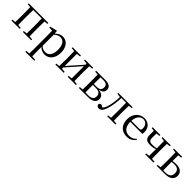

<svg xmlns="http://www.w3.org/2000/svg" viewBox="406 -2166 4060 4060"><g transform="rotate(45 2435.5 -136.0)"><path d="M123.1 0H212.3C210.3 -48.6 209.3 -160.1 209.3 -228.5V-288.3C209.3 -355.1 210.3 -467.4 212.3 -516H123.1C125.3 -467.4 126.3 -355.1 126.3 -288.3V-228.5C126.3 -160.1 125.3 -48.6 123.1 0ZM464.8 0H552.2C550.2 -48.6 549.2 -160.1 549.2 -228.5V-288.3C549.2 -355.1 550.2 -467.4 552.2 -516H464.8C466.8 -467.4 467.8 -355.1 467.8 -288.3V-228.5C467.8 -160.1 466.8 -48.6 464.8 0ZM43.5 0H292.1V-27.8L184.7 -38.6H152.7L43.5 -27.8ZM385 0H632.8V-27.8L526.4 -38.6H493.4L385 -27.8ZM43.5 -489.1 152.7 -477.4H167V-516H43.5ZM508.7 -477.4H526.4L632 -489.1V-516H508.7ZM167 -484.1H508.7V-516H167Z M717.5 259.8H985.2V232.4L866.5 222.2H828.7L717.5 232.4ZM802.5 259.8H889.5C887.5 192.3 886.5 96 886.5 26.5V-68.7L887.7 -78.7V-430.1L885.9 -435.3L879.9 -519.6L866.9 -528L713.5 -487.9V-462.4L802.5 -457.5C804.5 -407.9 805.5 -355 805.5 -286.8V26.7C805.5 96.7 804.5 192.3 802.5 259.8ZM1043.6 14.6C1172.6 14.6 1266.2 -91.6 1266.2 -262.6C1266.2 -427 1178.7 -530.6 1057.3 -530.6C989.5 -530.6 920.7 -500.1 868.5 -425H857.6L868.2 -398.2C927.5 -466 975.3 -484.5 1024.9 -484.5C1115.7 -484.5 1177.5 -412.7 1177.5 -260.8C1177.5 -95.4 1107.2 -32.7 1020.5 -32.7C965.3 -32.7 921.5 -49.4 872.3 -105.1L858.4 -77.1H871.2C921.9 -6.9 983.7 14.6 1043.6 14.6Z M1358.5 0H1606.3V-27.8L1501.3 -38.6H1466.7L1358.5 -27.8ZM1725.9 0H1971.2V-27.8L1863 -38.6H1828.6L1725.9 -27.8ZM1438.1 0H1519.7V-516H1438.1C1440.3 -467.4 1441.3 -355.1 1441.3 -288.3V-228.5C1441.3 -160.1 1440.3 -48.6 1438.1 0ZM1497.1 -46.9 1675.1 -249.4 1853.4 -451H1864.7L1831 -470.9L1650.2 -265.6L1473.3 -65.8H1461.9ZM1810.1 0H1891.4C1889.4 -48.6 1888.4 -160.1 1888.4 -228.5V-288.3C1888.4 -355.1 1889.4 -467.4 1891.4 -516H1810.1ZM1358.5 -489.1 1467.7 -477.4H1502.1L1606.3 -489.1V-516H1358.5ZM1725.9 -489.1 1829.4 -477.4H1863.8L1971.2 -489.1V-516H1725.9Z M2059.5 0H2333.6C2482 0 2535 -66.8 2535 -136.9C2535 -216.8 2483.3 -267.9 2349.1 -274.5L2346.5 -267.5C2474.8 -278.5 2509.8 -332.1 2509.8 -391.7C2509.8 -467 2457.8 -516 2333.6 -516H2059.5V-489.1L2168.7 -477.4L2182.2 -483.7H2311C2396.4 -483.7 2430.9 -449.5 2430.9 -387.5C2430.9 -317.3 2391.8 -283.7 2308 -283.7H2182.2V-254.6H2310.6C2414.5 -254.6 2452.7 -209.7 2452.7 -140.4C2452.7 -70.7 2409.7 -31.3 2316.6 -31.3H2182.2L2168.7 -38.6L2059.5 -27.8ZM2139.1 0H2225.8C2223.8 -48.6 2222.8 -160.1 2222.8 -228.5V-272C2222.8 -355.1 2223.8 -467.4 2225.8 -516H2139.1C2141.3 -467.4 2142.3 -355.1 2142.3 -288.3V-228.5C2142.3 -160.1 2141.3 -48.6 2139.1 0Z M2660.7 10.2C2715.2 10.2 2760.4 -29.9 2793.6 -138.5C2825.2 -236.8 2844.2 -366.4 2847.4 -516H2811.3C2808.7 -369.7 2791.7 -245.6 2757.9 -149.1C2738.6 -95.5 2717.9 -67.7 2684 -46.1V-35.9H2712.6V-45.9C2688.4 -72.8 2668.5 -87.4 2644.3 -87.4C2620.5 -87.4 2604.2 -77.1 2594.7 -54.8C2594.7 -13.7 2621.9 10.2 2660.7 10.2ZM2722.8 -489.1 2818.8 -477.4H2826V-516H2722.8ZM2827.8 -486H3018.9V-516H2827.8ZM2906.2 0H3153V-27.8L3047.3 -38.6H3014.9L2906.2 -27.8ZM2985.7 0H3074.2C3071.4 -48.6 3070.2 -160.1 3070.2 -228.5V-288.3C3070.2 -355.1 3071.4 -467.4 3074.2 -516H2985.7C2987.7 -467.4 2988.7 -355.1 2988.7 -288.3V-228.5C2988.7 -160.1 2987.7 -48.6 2985.7 0ZM3029.5 -477.4H3047.3L3153 -489.1V-516H3029.5Z M3502.3 14.6C3592 14.6 3659 -26.3 3702.6 -94.3L3686.7 -108.1C3645.8 -60.3 3594.7 -35 3524.5 -35C3413.4 -35 3333.9 -106.4 3333.9 -268.7C3333.9 -413.6 3403.8 -498.8 3491.6 -498.8C3573.3 -498.8 3621.3 -437.4 3621.3 -352.3C3621.3 -311.7 3611.3 -294.2 3576.3 -294.2H3285.6V-262.9H3694.4C3698.7 -278.8 3700.7 -298.9 3700.7 -323.2C3700.7 -440.7 3623.6 -530.6 3493.9 -530.6C3361.1 -530.6 3247.4 -425.5 3247.4 -256.8C3247.4 -76.2 3353.8 14.6 3502.3 14.6Z M3982.9 -211.3C4043.3 -211.3 4098.5 -225.1 4160.5 -245.1V-273.5C4103.4 -255.7 4062.5 -249.2 4009.2 -249.2C3924.3 -249.2 3899.1 -276.2 3899.1 -360.4C3899.1 -419.8 3899.5 -464.2 3902.1 -516H3821.2C3820.2 -467.1 3819.4 -418.4 3819.4 -361.7C3819.4 -258.3 3856.6 -211.3 3982.9 -211.3ZM4124.2 0H4212.4C4210.4 -48.6 4209.4 -160.1 4209.4 -228.5V-288.3C4209.4 -355.1 4210.4 -467.4 4212.4 -516H4124.2C4126.2 -467.4 4127.2 -355.1 4127.2 -288.3V-234.5C4127.2 -160.1 4126.2 -48.6 4124.2 0ZM3749.4 -489.1 3843.1 -477.4H3876.3L3981.7 -489.1V-516H3749.4ZM4044.4 0H4292.2V-27.8L4183 -38.6H4150.8L4044.4 -27.8ZM4045.5 -489.1 4152.6 -477.4H4184.8L4292.2 -489.1V-516H4045.5Z M4510.7 0H4633.3C4789.9 0 4852 -71.4 4852 -162.8C4852 -252.1 4793.4 -318.7 4652.4 -318.7C4606.9 -318.7 4560.4 -312.7 4514.9 -304.8V-273.8C4553.6 -281.8 4590 -286.6 4629.8 -286.6C4726.9 -286.6 4772.5 -246.5 4772.5 -159.7C4772.5 -69.8 4720.6 -29.4 4616 -29.4H4510.7ZM4467 0H4554.7C4552.4 -48.6 4551.4 -160.1 4551.4 -228.5V-287.5C4551.4 -355.1 4552.4 -467.4 4554.7 -516H4467C4469 -467.4 4470 -355.1 4470 -288.3V-228.5C4470 -160.1 4469 -48.6 4467 0ZM4387.2 -489.1 4494.6 -477.4H4527.6L4633.2 -489.1V-516H4387.2ZM4387.2 0H4513.3V-38.6H4494.6L4387.2 -27.8Z"/></g></svg>

Font: Source Han Serif CN VF
Style: Regular
Weight: 250
Designer: Ryoko NISHIZUKA 西塚涼子 (kana & ideographs); Frank Grießhammer (Latin, Greek & Cyrillic); Wenlong ZHANG 张文龙 (bopomofo); San
Foundry: Adobe
Version: Version 2.002;hotconv 1.1.0;makeotfexe 2.6.0